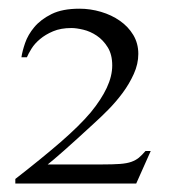

<svg xmlns="http://www.w3.org/2000/svg" viewBox="-20 -820 400 446"><path d="M296.4 -393.6H15.6V-404.3Q77.1 -452.1 121.1 -490.2Q165 -528.3 190.9 -559.1Q215.3 -588.9 228 -616Q240.7 -643.1 240.7 -668Q240.7 -693.4 230.2 -710.2Q219.7 -727.1 204.8 -737.1Q189.9 -747.1 173.6 -751Q157.2 -754.9 146 -754.9Q121.1 -754.9 103.3 -747.3Q85.4 -739.7 73 -729.2Q60.5 -718.8 53.2 -707Q45.9 -695.3 42.5 -687H29.8Q31.7 -700.7 38.3 -720Q44.9 -739.3 59.8 -757.1Q74.7 -774.9 99.9 -787.4Q125 -799.8 164.6 -799.8Q189.9 -799.8 214.6 -792.5Q239.3 -785.2 258.5 -771.7Q277.8 -758.3 289.6 -738.8Q301.3 -719.2 301.3 -694.8Q301.3 -671.4 290.8 -648.2Q280.3 -625 264.9 -604.2Q249.5 -583.5 231.7 -565.4Q213.9 -547.4 199.2 -534.2Q155.8 -494.1 128.7 -470.2Q101.6 -446.3 90.8 -438H215.8Q242.7 -438 258.8 -439.2Q274.9 -440.4 285.2 -444.1Q295.4 -447.8 302.5 -453.6Q309.6 -459.5 317.9 -469.2H330.1Z"/></svg>

Font: Doulos SIL Phon
Style: Regular
Weight: 400
Designer: Walt Agee, Victor Gaultney, Peter Martin, Debbi Hosken, Becca Hirsbrunner
Foundry: SIL International
Version: Version 5.000